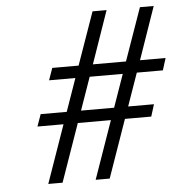

<svg xmlns="http://www.w3.org/2000/svg" viewBox="-50 -715 719 763"><g transform="rotate(-5 310.0 -334.0)"><path d="M89 -231H193L112 0H169L250 -231H382L301 0H357L438 -231H543L558 -279H455L501 -410H605L620 -458H518L591 -668H536L462 -458H330L403 -668H347L273 -458H168L151 -410H256L210 -279H106ZM267 -279 313 -410H445L399 -279Z"/></g></svg>

Font: Heuristica
Style: Italic
Weight: 400
Italic angle: -13°
Version: Version 1.0.1